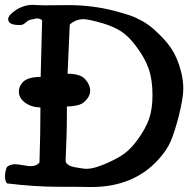

<svg xmlns="http://www.w3.org/2000/svg" viewBox="-28 -752 780 773"><path d="M269.5 0Q269.5 0 209 0Q110.4 0 0 -13.7Q-7.8 -22.5 -7.8 -42Q-7.8 -61.5 0 -80.1Q13.7 -90.8 32.2 -90.8Q43 -90.8 64.5 -86.9Q85.9 -83 95.7 -83Q119.1 -83 130.9 -97.7Q134.8 -212.9 134.8 -319.3Q97.7 -320.3 72.8 -338.9Q47.9 -357.4 47.9 -383.8Q47.9 -402.3 61.5 -418.9Q82 -442.4 135.7 -442.4Q136.7 -497.1 141.6 -669.9Q133.8 -677.7 122.1 -677.7Q116.2 -677.7 105 -674.8Q93.8 -671.9 91.8 -671.9Q85 -669.9 74.7 -660.6Q64.5 -651.4 54.7 -651.4H48.8Q4.9 -651.4 4.9 -674.8Q4.9 -691.4 36.6 -711.9Q68.4 -732.4 104.5 -732.4Q111.3 -732.4 126 -731.4Q140.6 -730.5 150.4 -730.5Q168.9 -730.5 200.2 -731Q231.4 -731.4 245.1 -731.4Q345.7 -731.4 433.6 -708Q473.6 -697.3 494.1 -690.4Q514.6 -683.6 541 -669.4Q567.4 -655.3 591.8 -633.8Q636.7 -593.8 661.1 -557.6Q685.5 -521.5 700.2 -466.8Q710 -428.7 710 -395.5Q710 -357.4 691.4 -283.2Q674.8 -219.7 659.2 -183.1Q643.6 -146.5 608.4 -108.4Q508.8 1 338.9 1Q328.1 1 305.7 0.5Q283.2 0 269.5 0ZM241.2 -285.2Q241.2 -238.3 239.7 -198.2Q238.3 -158.2 237.3 -135.3Q236.3 -112.3 236.3 -107.4Q236.3 -102.5 237.8 -98.1Q239.3 -93.8 243.7 -90.8Q248 -87.9 251 -85.9Q253.9 -84 260.7 -82Q267.6 -80.1 271.5 -79.1Q275.4 -78.1 283.7 -77.1Q292 -76.2 294.9 -75.2Q309.6 -72.3 321.3 -72.3Q348.6 -72.3 394.5 -91.8Q443.4 -112.3 472.2 -133.3Q501 -154.3 527.3 -191.4Q559.6 -236.3 572.8 -275.4Q585.9 -314.5 585.9 -368.2Q585.9 -430.7 570.8 -474.6Q555.7 -518.6 519.5 -566.4Q491.2 -604.5 461.4 -624.5Q431.6 -644.5 385.7 -658.2Q328.1 -674.8 308.6 -674.8Q277.3 -674.8 252.9 -653.3Q245.1 -484.4 244.1 -455.1Q295.9 -455.1 315.4 -432.6Q335 -410.2 335 -386.7Q335 -371.1 325.2 -357.4Q311.5 -336.9 292 -330.6Q272.5 -324.2 241.2 -323.2Z"/></svg>

Font: LPEducational
Style: Medium
Weight: 500
Designer: Based on Essays1743, by John Stracke, which says:

Based on the typeface in a 1743 English translation of the essays of 
Version: Version 001.204